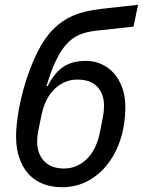

<svg xmlns="http://www.w3.org/2000/svg" viewBox="-20 -769 596 801"><path d="M238 12Q196 12 160.5 -1.5Q125 -15 100 -42Q75 -69 61 -109Q47 -149 47 -201Q47 -242 57 -302.5Q67 -363 87 -427.5Q107 -492 136 -551Q165 -610 203 -648Q239 -684 285.5 -704Q332 -724 403 -732L556 -749L537 -658L382 -641Q343 -637 312.5 -624.5Q282 -612 258 -585.5Q234 -559 213.5 -516.5Q193 -474 174 -410H179Q206 -464 243 -489.5Q280 -515 340 -515Q373 -515 403 -501.5Q433 -488 455 -463.5Q477 -439 490 -403Q503 -367 503 -322Q503 -253 484 -192Q465 -131 430 -85.5Q395 -40 346.5 -14Q298 12 238 12ZM247 -66Q300 -66 341 -104.5Q382 -143 397 -218L409 -279Q414 -304 414 -327Q414 -377 386 -407Q358 -437 303 -437Q249 -437 208 -398Q167 -359 152 -284L140 -225Q135 -200 135 -179Q135 -128 164 -97Q193 -66 247 -66Z"/></svg>

Font: IBM Plex Sans Text
Style: Italic
Weight: 450
Italic angle: -11°
Designer: Mike Abbink, Paul van der Laan, Pieter van Rosmalen
Foundry: Bold Monday
Version: Version 3.005